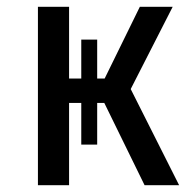

<svg xmlns="http://www.w3.org/2000/svg" viewBox="-20 -547 574 567"><path d="M92 0H184V-243H220V-120H267V-243H288L407 0H509L366 -284L490 -527H393L289 -315H267V-430H220V-315H184V-527H92Z"/></svg>

Font: FiraGO Unicode
Style: Regular
Weight: 400
Designer: bBox Type
Foundry: bBox Type GmbH
Version: Version 1.001;PS 001.001;hotconv 1.0.88;makeotf.lib2.5.64775